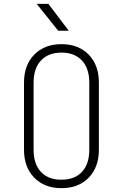

<svg xmlns="http://www.w3.org/2000/svg" viewBox="-20 -970 640 1000"><path d="M300 10Q212 10 158.5 -44.5Q105 -99 105 -190V-540Q105 -631 158.5 -685.5Q212 -740 300 -740Q389 -740 442 -685.5Q495 -631 495 -540V-190Q495 -99 442 -44.5Q389 10 300 10ZM300 -34Q369 -34 407 -75Q445 -116 445 -190V-540Q445 -614 406.5 -655Q368 -696 300 -696Q232 -696 193.5 -655Q155 -614 155 -540V-190Q155 -116 193 -75Q231 -34 300 -34ZM283 -810 171 -950H232L338 -810Z"/></svg>

Font: NKDuy Mono Thin
Style: Regular
Weight: 100
Monospace: yes
Designer: NKDuy
Foundry: NKDuy
Version: Version 2.251; ttfautohint (v1.8.4.7-5d5b)